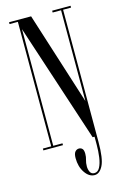

<svg xmlns="http://www.w3.org/2000/svg" viewBox="-134 -759 649 1013"><g transform="rotate(-15 190.5 -252.0)"><path d="M24 0V-10H69.5V-690H24V-700H144.5L305.5 -194V-690H259.5V-700H360V-690H316.5V31.5Q316.5 123 298.2 159.5Q280 196 252.5 196Q222 196 199.8 163.2Q177.5 130.5 177.5 83.5Q177.5 59.5 186.2 49.2Q195 39 207.5 39Q218.5 39 225.8 46.8Q233 54.5 233 74.5Q233 92 228.2 106.8Q223.5 121.5 223.5 141.5Q223.5 157.5 230.2 171.5Q237 185.5 253.5 185.5Q272.5 185.5 283.5 164.8Q294.5 144 299 111.5Q303.5 79 303.5 43.5V0H293L80.5 -647V-10H131V0Z"/></g></svg>

Font: Imbue 100pt
Style: Regular
Weight: 400
Designer: Tyler Finck
Foundry: Etcetera Type Company
Version: Version 1.102; ttfautohint (v1.8.3)